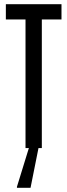

<svg xmlns="http://www.w3.org/2000/svg" viewBox="-20 -708 322 918"><path d="M8 -688H274V-615H180V0H164L126 190H61V185L118 0H102V-615H8Z"/></svg>

Font: Saira Ultra Condensed Medium
Style: Regular
Weight: 500
Width: 1
Designer: Hector Gatti with collaboration of the Omnibus-Type team
Foundry: Omnibus-Type
Version: Version 1.001; ttfautohint (v1.8)